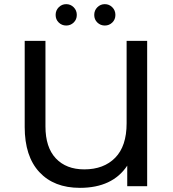

<svg xmlns="http://www.w3.org/2000/svg" viewBox="-20 -897 834 925"><path d="M689 -700H590V-303C590 -229.7 571.7 -174.3 535 -137C498.3 -99.7 448.7 -81 386 -81C328 -81 282.3 -98.7 249 -134C215.7 -169.3 199 -220.7 199 -288V-700H99V-285C99 -191 122.5 -118.7 169.5 -68C216.5 -17.3 281.7 8 365 8C469.7 8 545.7 -27.7 593 -99V0H689ZM263 -788.5C273 -778.8 285 -774 299 -774C313 -774 325 -778.8 335 -788.5C345 -798.2 350 -810.3 350 -825C350 -839.7 345 -852 335 -862C325 -872 313 -877 299 -877C285 -877 273 -872 263 -862C253 -852 248 -839.7 248 -825C248 -810.3 253 -798.2 263 -788.5ZM449 -788.5C459 -778.8 471 -774 485 -774C499 -774 511 -778.8 521 -788.5C531 -798.2 536 -810.3 536 -825C536 -839.7 531 -852 521 -862C511 -872 499 -877 485 -877C471 -877 459 -872 449 -862C439 -852 434 -839.7 434 -825C434 -810.3 439 -798.2 449 -788.5Z"/></svg>

Font: ICO Headline
Style: Regular
Weight: 500
Designer: Julieta Ulanovsky
Foundry: Julieta Ulanovsky
Version: Version 7.200